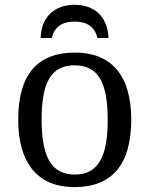

<svg xmlns="http://www.w3.org/2000/svg" viewBox="-20 -763 617 793"><path d="M522 -269C522 -362.8 500.5 -432.1 460.4 -478C420.4 -523.9 362.3 -545.9 290 -545.9C135.3 -545.9 55.2 -456.1 55.2 -269C55.2 -175.3 77.1 -105.5 117.2 -59.1C157.2 -12.7 214.8 9.8 287.1 9.8C440.9 9.8 522 -81.1 522 -269ZM147.9 -606H193.8C205.1 -654.3 239.3 -673.8 288.1 -673.8C336.9 -673.8 371.1 -654.3 382.3 -606H428.2C424.8 -691.9 372.6 -743.2 288.1 -743.2C201.7 -743.2 149.4 -688.5 147.9 -606ZM151.9 -269C151.9 -417 187.5 -493.2 288.1 -493.2C338.4 -493.2 372.6 -474.1 394 -437C415.5 -399.4 424.8 -343.3 424.8 -269C424.8 -194.8 416 -138.2 394.5 -100.1C373 -62 339.4 -42 289.1 -42C188.5 -42 151.9 -121.6 151.9 -269Z"/></svg>

Font: The Erased English
Style: Regular
Weight: 400
Designer: Monotype Design team + ligartures altered by 180 Amsterdam
Foundry: Monotype Imaging Inc.
Version: Version 1.030;Glyphs 3.1.2 (3151)